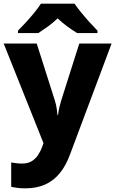

<svg xmlns="http://www.w3.org/2000/svg" viewBox="-20 -786 628 1046"><path d="M0 -549H180L279 -238Q283 -226 285.5 -213.5Q288 -201 290 -187.5Q292 -174 293 -159H296Q299 -182 303.5 -201.5Q308 -221 313 -237L412 -549H588L362 54Q340 115 306.5 156.5Q273 198 226.5 219Q180 240 118 240Q93 240 74 237.5Q55 235 41 232V99Q52 101 67.5 103Q83 105 100 105Q132 105 153 92Q174 79 188 57.5Q202 36 211 11L217 -6ZM386 -766Q401 -744 423.5 -716.5Q446 -689 469.5 -663Q493 -637 511 -619V-606H400Q374 -622 347 -641.5Q320 -661 294 -686Q268 -661 241.5 -642Q215 -623 189 -606H78V-619Q97 -638 120.5 -663.5Q144 -689 166.5 -716.5Q189 -744 203 -766Z"/></svg>

Font: Noto Sans Thai ExtraBold
Style: Regular
Weight: 800
Version: Version 2.001